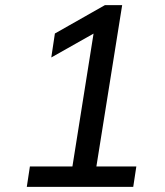

<svg xmlns="http://www.w3.org/2000/svg" viewBox="-20 -725 640 745"><path d="M84 0 96 -79H261L348 -626L395 -624L179 -502L193 -595L387 -705H454L354 -79H509L497 0Z"/></svg>

Font: Mulish ExtraLight Medium
Style: Italic
Weight: 500
Italic angle: -9°
Version: Version 3.603